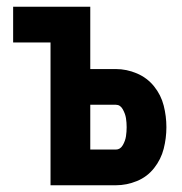

<svg xmlns="http://www.w3.org/2000/svg" viewBox="-20 -550 540 570"><path d="M130 0V-424H19V-530H248V-345H324Q356 -345 386.5 -332Q417 -319 437.5 -293.5Q458 -268 466 -236.5Q474 -205 474 -172.5Q474 -140 466 -108.5Q458 -77 437.5 -51Q417 -25 386.5 -12.5Q356 0 324 0ZM248 -106H324Q337 -106 344.5 -119Q352 -132 354 -145.5Q356 -159 356 -172.5Q356 -186 354 -199Q352 -212 344.5 -225.5Q337 -239 324 -239H248Z"/></svg>

Font: Iosevka SS01
Style: Bold
Weight: 700
Monospace: yes
Designer: Belleve Invis
Foundry: Belleve Invis
Version: 2.3.3; ttfautohint (v1.8.3)